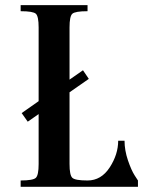

<svg xmlns="http://www.w3.org/2000/svg" viewBox="-20 -720 589 740"><path d="M317.4 -700.2H59.6V-676.8C91.5 -676.8 111 -673.5 118.2 -667C125.3 -660.5 128.9 -642.9 128.9 -614.3V-330.1L63.5 -284.2L86.9 -251L128.9 -280.3V-87.9C128.9 -59.2 125.3 -41.5 118.2 -34.7C111 -27.8 91.5 -24.4 59.6 -24.4V0H511.7V-24.4L499 -43.9C490.6 -57 481.9 -76.3 473.1 -102.1C464.4 -127.8 460 -153 460 -177.7H435.5C435.5 -142.6 424.6 -108.2 402.8 -74.7C381 -41.2 352.5 -24.4 317.4 -24.4C285.5 -24.4 266 -27.8 258.8 -34.7C251.6 -41.5 248 -59.2 248 -87.9V-364.3L322.3 -416L299.8 -449.2L248 -413.1V-614.3C248 -642.9 251.6 -660.5 258.8 -667C266 -673.5 285.5 -676.8 317.4 -676.8Z"/></svg>

Font: TriodPostnaja
Style: Medium
Weight: 500
Version: 20110805; ttfautohint (v0.96) -l 8 -r 50 -G 200 -x 14 -w "G"